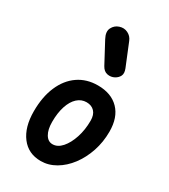

<svg xmlns="http://www.w3.org/2000/svg" viewBox="-206 -941 917 1043"><g transform="rotate(30 253.0 -419.5)"><path d="M223 5.5Q145 5.5 100.5 -52.8Q56 -111 56 -210.5Q56 -301 84.8 -367.5Q113.5 -434 165.8 -470Q218 -506 288.5 -506Q372.5 -506 420 -457.2Q467.5 -408.5 467.5 -319.5Q467.5 -254 447.8 -195.2Q428 -136.5 394 -91.5Q360 -46.5 315.8 -20.5Q271.5 5.5 223 5.5ZM233 -105.5Q264.5 -105.5 290.8 -135.2Q317 -165 333 -213.8Q349 -262.5 349 -320Q349 -357 330.5 -376.5Q312 -396 280.5 -396Q248 -396 223.2 -373.2Q198.5 -350.5 184.8 -308.8Q171 -267 171 -210Q171 -162 187.8 -133.8Q204.5 -105.5 233 -105.5ZM346 -590Q325.5 -579 302.2 -583.5Q279 -588 265 -614L196 -743Q176 -780.5 189 -806Q202 -831.5 228.5 -840Q255.5 -849 279.5 -837.2Q303.5 -825.5 313.5 -800.5L370.5 -661Q381 -634.5 373 -617.5Q365 -600.5 346 -590Z"/></g></svg>

Font: Edu AU VIC WA NT Hand SemiBold
Style: Regular
Weight: 600
Version: Version 1.001